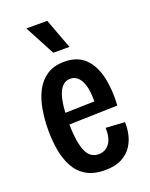

<svg xmlns="http://www.w3.org/2000/svg" viewBox="-143 -828 715 916"><g transform="rotate(-20 214.0 -370.0)"><path d="M230 12Q173 12 135.5 -10Q98 -32 77 -70.5Q56 -109 47.5 -157.5Q39 -206 39 -258Q39 -311 47.5 -362Q56 -413 76.5 -453Q97 -493 132.5 -517Q168 -541 222 -541Q288 -541 326 -504Q364 -467 379 -403Q394 -339 389 -258L143 -251Q144 -165 163 -117.5Q182 -70 227 -70Q260 -70 281 -96.5Q302 -123 300 -177L396 -171Q398 -144 391.5 -112Q385 -80 367 -52Q349 -24 315.5 -6Q282 12 230 12ZM221 -455Q152 -455 144 -310L293 -314Q293 -387 273.5 -421Q254 -455 221 -455ZM188 -599 107 -752H213L270 -599Z"/></g></svg>

Font: Bricolage Grotesque 12pt Condensed Medium
Style: Regular
Weight: 500
Width: 3
Designer: Mathieu Triay
Foundry: Atelier Triay
Version: Version 1.001; ttfautohint (v1.8.4.7-5d5b);gftools[0.9.33.de